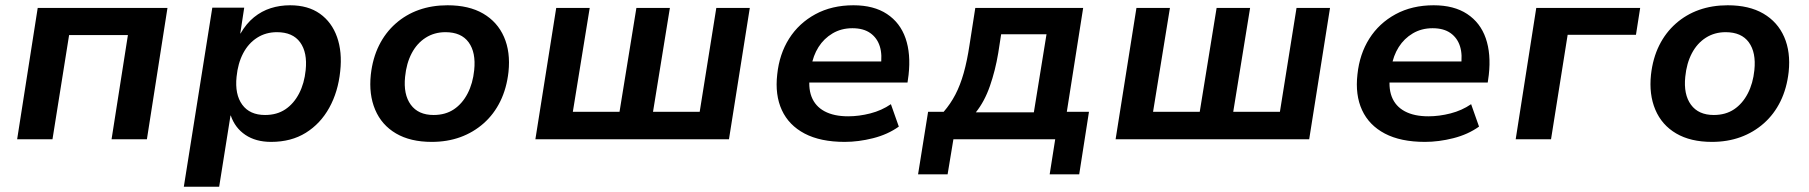

<svg xmlns="http://www.w3.org/2000/svg" viewBox="-20 -528 6860 728"><path d="M45 0 123 -498H615L537 0H403L465 -395H242L179 0Z M677 180 785 -499H906L891 -401H892Q914 -439 943 -462.5Q972 -486 1006.5 -497Q1041 -508 1080 -508Q1148 -508 1193 -476Q1238 -444 1258 -387.5Q1278 -331 1270 -258Q1262 -180 1228.5 -119.5Q1195 -59 1139.5 -24.5Q1084 10 1008 10Q950 10 910.5 -16.5Q871 -43 855 -90H854L811 180ZM985 -92Q1030 -92 1062 -113.5Q1094 -135 1114 -173.5Q1134 -212 1139 -262Q1146 -329 1118 -367.5Q1090 -406 1030 -406Q988 -406 955 -385Q922 -364 902 -326Q882 -288 877 -237Q870 -170 898.5 -131Q927 -92 985 -92Z M1617 10Q1536 10 1481.5 -22Q1427 -54 1402.5 -112Q1378 -170 1386 -245Q1393 -307 1417 -355.5Q1441 -404 1480 -438.5Q1519 -473 1568.5 -490.5Q1618 -508 1677 -508Q1758 -508 1812 -476.5Q1866 -445 1891 -388Q1916 -331 1908 -255Q1901 -193 1877 -144Q1853 -95 1814 -60.5Q1775 -26 1725.5 -8Q1676 10 1617 10ZM1624 -92Q1669 -92 1701 -113.5Q1733 -135 1753 -173.5Q1773 -212 1778 -262Q1785 -329 1757 -367.5Q1729 -406 1669 -406Q1627 -406 1594 -385Q1561 -364 1541 -326Q1521 -288 1516 -237Q1509 -170 1537.5 -131Q1566 -92 1624 -92Z M2010 0 2089 -498H2216L2152 -104H2329L2393 -498H2520L2456 -104H2633L2696 -498H2823L2744 0Z M3183 10Q3091 10 3031 -21.5Q2971 -53 2944.5 -110.5Q2918 -168 2927 -246Q2935 -323 2972 -381.5Q3009 -440 3071.5 -474Q3134 -508 3216 -508Q3293 -508 3343 -475Q3393 -442 3413.5 -383Q3434 -324 3425 -244L3421 -215H3027L3039 -295H3337L3319 -275Q3326 -320 3316 -352Q3306 -384 3280 -402.5Q3254 -421 3212 -421Q3170 -421 3137 -401.5Q3104 -382 3083.5 -349.5Q3063 -317 3056 -275L3052 -251Q3043 -198 3057 -161.5Q3071 -125 3106.5 -106Q3142 -87 3196 -87Q3237 -87 3280 -98Q3323 -109 3358 -133L3388 -48Q3346 -18 3290.5 -4Q3235 10 3183 10Z M3461 133 3499 -104H3558Q3584 -134 3602.5 -169.5Q3621 -205 3634 -251Q3647 -297 3656 -357L3678 -498H4087L4025 -104H4109L4072 133H3960L3981 0H3595L3573 133ZM3680 -102H3900L3948 -398H3776L3765 -327Q3754 -261 3733.5 -202Q3713 -143 3680 -102Z M4210 0 4289 -498H4416L4352 -104H4529L4593 -498H4720L4656 -104H4833L4896 -498H5023L4944 0Z M5383 10Q5291 10 5231 -21.5Q5171 -53 5144.5 -110.5Q5118 -168 5127 -246Q5135 -323 5172 -381.5Q5209 -440 5271.5 -474Q5334 -508 5416 -508Q5493 -508 5543 -475Q5593 -442 5613.5 -383Q5634 -324 5625 -244L5621 -215H5227L5239 -295H5537L5519 -275Q5526 -320 5516 -352Q5506 -384 5480 -402.5Q5454 -421 5412 -421Q5370 -421 5337 -401.5Q5304 -382 5283.5 -349.5Q5263 -317 5256 -275L5252 -251Q5243 -198 5257 -161.5Q5271 -125 5306.5 -106Q5342 -87 5396 -87Q5437 -87 5480 -98Q5523 -109 5558 -133L5588 -48Q5546 -18 5490.5 -4Q5435 10 5383 10Z M5727 0 5805 -498H6199L6183 -396H5924L5861 0Z M6471 10Q6390 10 6335.5 -22Q6281 -54 6256.5 -112Q6232 -170 6240 -245Q6247 -307 6271 -355.5Q6295 -404 6334 -438.5Q6373 -473 6422.5 -490.5Q6472 -508 6531 -508Q6612 -508 6666 -476.5Q6720 -445 6745 -388Q6770 -331 6762 -255Q6755 -193 6731 -144Q6707 -95 6668 -60.5Q6629 -26 6579.5 -8Q6530 10 6471 10ZM6478 -92Q6523 -92 6555 -113.5Q6587 -135 6607 -173.5Q6627 -212 6632 -262Q6639 -329 6611 -367.5Q6583 -406 6523 -406Q6481 -406 6448 -385Q6415 -364 6395 -326Q6375 -288 6370 -237Q6363 -170 6391.5 -131Q6420 -92 6478 -92Z"/></svg>

Font: Nunito Sans 8pt
Style: Bold Italic
Weight: 700
Italic angle: -9°
Version: Version 3.101;gftools[0.9.27]